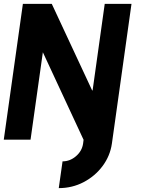

<svg xmlns="http://www.w3.org/2000/svg" viewBox="-30 -720 730 990"><path d="M-10.5 0 88 -700H237L445 -254H447.5L510 -700H648L585.5 -254L547 20Q538 83.5 499.2 135.8Q460.5 188 401.5 219Q342.5 250 273 250L292.5 112Q331 112 362 85.2Q393 58.5 398.5 20L401 0H400.5L191 -450.5L127.5 0Z"/></svg>

Font: Urbanist ExtraBold
Style: Italic
Weight: 800
Italic angle: -8°
Designer: Corey Hu
Foundry: Corey Hu
Version: Version 1.321; ttfautohint (v1.8.4.7-5d5b)